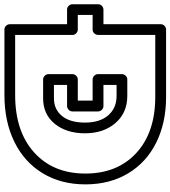

<svg xmlns="http://www.w3.org/2000/svg" viewBox="-20 -796 791 892"><g transform="rotate(90 376.0 -350.5)"><path d="M-49.8 -291V-410.2Q-49.8 -420.9 -42 -428Q-34.2 -435.1 -24.9 -435.1H43V-701.2Q43 -711.9 50.8 -719Q58.6 -726.1 67.9 -726.1H380.9Q501 -726.1 593.3 -680.2Q685.5 -634.3 736.3 -549.1Q787.1 -463.9 787.1 -351.1Q787.1 -238.3 735.4 -152.8Q683.6 -67.4 589.4 -21.2Q495.1 24.9 372.1 24.9H67.9Q57.1 24.9 50 17.1Q43 9.3 43 0V-266.1H-24.9Q-35.6 -266.1 -42.7 -273.9Q-49.8 -281.7 -49.8 -291ZM0 -315.9H67.9Q77.1 -315.9 85 -308.8Q92.8 -301.8 92.8 -291V-24.9H372.1Q541 -24.9 638.9 -113.3Q736.8 -201.7 736.8 -351.1Q736.8 -500 641.1 -587.9Q545.4 -675.8 380.9 -675.8H92.8V-410.2Q92.8 -400.9 85.7 -392.8Q78.6 -384.8 67.9 -384.8H0ZM274.9 -180.2V-291Q274.9 -300.3 282 -308.1Q289.1 -315.9 299.8 -315.9H397.9V-384.8H299.8Q290.5 -384.8 282.7 -392.1Q274.9 -399.4 274.9 -410.2V-521Q274.9 -530.3 282 -538.1Q289.1 -545.9 299.8 -545.9H376Q454.6 -545.9 502.2 -490.7Q549.8 -435.5 549.8 -349.1Q549.8 -263.7 505.9 -209.2Q461.9 -154.8 387.2 -154.8H299.8Q290.5 -154.8 282.7 -162.1Q274.9 -169.4 274.9 -180.2ZM325.2 -205.1H387.2Q438.5 -205.1 469.2 -242.4Q500 -279.8 500 -349.1Q500 -418.5 466.3 -457.3Q432.6 -496.1 376 -496.1H325.2V-435.1H422.9Q433.6 -435.1 440.9 -427.2Q448.2 -419.4 448.2 -410.2V-291Q448.2 -280.3 440.2 -273.2Q432.1 -266.1 422.9 -266.1H325.2Z"/></g></svg>

Font: Trueno Black Outline
Style: Regular
Weight: 900
Width: 6
Designer: Julieta Ulanovsky
Foundry: Julieta Ulanovsky
Version: Version 3.001b | FøM Fix